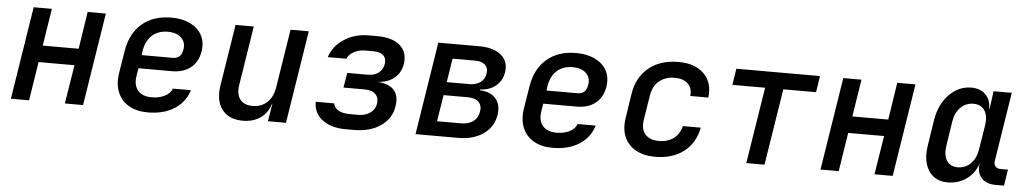

<svg xmlns="http://www.w3.org/2000/svg" viewBox="-35 -842 6070 1134"><g transform="rotate(5 3000.0 -275.0)"><path d="M42 0 129 -550H237L202 -329H415L449 -550H557L470 0H362L399 -230H186L150 0Z M854 10Q787 10 741 -17Q695 -44 675 -93.5Q655 -143 666 -210L687 -340Q704 -445 771.5 -502.5Q839 -560 945 -560Q1010 -560 1057 -537Q1104 -514 1126 -473.5Q1148 -433 1140 -379Q1130 -314 1086.5 -279.5Q1043 -245 975 -245H777L770 -203Q760 -145 787 -113Q814 -81 869 -81Q914 -81 946.5 -97.5Q979 -114 990 -143H1097Q1074 -70 1010.5 -30Q947 10 854 10ZM789 -324H975Q997 -324 1012 -336.5Q1027 -349 1032 -379Q1039 -422 1011 -448.5Q983 -475 932 -475Q874 -475 837.5 -441.5Q801 -408 792 -347Z M1417 10Q1335 10 1294.5 -42.5Q1254 -95 1268 -185L1326 -550H1434L1378 -196Q1370 -142 1394 -112Q1418 -82 1468 -82Q1519 -82 1553.5 -114Q1588 -146 1597 -203L1652 -550H1760L1673 0H1566L1583 -105H1581Q1565 -50 1522 -20Q1479 10 1417 10Z M2028 7Q1940 7 1888.5 -32.5Q1837 -72 1837 -139H1947Q1950 -114 1975.5 -99Q2001 -84 2043 -84H2093Q2137 -84 2165.5 -105Q2194 -126 2199 -160Q2204 -195 2183 -216Q2162 -237 2117 -237H1993L2008 -325H2127Q2169 -325 2194 -344.5Q2219 -364 2224 -397Q2229 -430 2210 -448Q2191 -466 2150 -466H2102Q2064 -466 2034.5 -449.5Q2005 -433 1995 -408H1885Q1906 -474 1969 -515.5Q2032 -557 2115 -557H2164Q2256 -557 2301.5 -516.5Q2347 -476 2336 -406Q2328 -354 2288.5 -322Q2249 -290 2189 -288Q2259 -284 2289 -249.5Q2319 -215 2309 -154Q2298 -80 2235 -36.5Q2172 7 2078 7Z M2441 0 2528 -550H2770Q2856 -550 2901 -512Q2946 -474 2936 -410Q2928 -359 2890.5 -328.5Q2853 -298 2798 -296L2797 -291Q2860 -289 2891.5 -252.5Q2923 -216 2914 -156Q2903 -84 2843.5 -42Q2784 0 2694 0ZM2598 -322H2732Q2772 -322 2797 -340.5Q2822 -359 2828 -393Q2833 -426 2813.5 -444.5Q2794 -463 2755 -463H2620ZM2561 -87H2704Q2748 -87 2775.5 -107.5Q2803 -128 2809 -166Q2815 -202 2794 -223Q2773 -244 2728 -244H2586Z M3254 10Q3187 10 3141 -17Q3095 -44 3075 -93.5Q3055 -143 3066 -210L3087 -340Q3104 -445 3171.5 -502.5Q3239 -560 3345 -560Q3410 -560 3457 -537Q3504 -514 3526 -473.5Q3548 -433 3540 -379Q3530 -314 3486.5 -279.5Q3443 -245 3375 -245H3177L3170 -203Q3160 -145 3187 -113Q3214 -81 3269 -81Q3314 -81 3346.5 -97.5Q3379 -114 3390 -143H3497Q3474 -70 3410.5 -30Q3347 10 3254 10ZM3189 -324H3375Q3397 -324 3412 -336.5Q3427 -349 3432 -379Q3439 -422 3411 -448.5Q3383 -475 3332 -475Q3274 -475 3237.5 -441.5Q3201 -408 3192 -347Z M3861 10Q3794 10 3747 -16.5Q3700 -43 3679.5 -90.5Q3659 -138 3669 -203L3691 -347Q3707 -448 3775.5 -504Q3844 -560 3952 -560Q4051 -560 4103.5 -507Q4156 -454 4145 -366H4038Q4043 -413 4015.5 -439Q3988 -465 3937 -465Q3882 -465 3845.5 -434.5Q3809 -404 3800 -348L3777 -203Q3768 -146 3795 -115.5Q3822 -85 3877 -85Q3928 -85 3963 -111Q3998 -137 4010 -185H4116Q4098 -92 4031 -41Q3964 10 3861 10Z M4402 0 4474 -453H4280L4295 -550H4791L4776 -453H4582L4510 0Z M4842 0 4929 -550H5037L5002 -329H5215L5249 -550H5357L5270 0H5162L5199 -230H4986L4950 0Z M5596 10Q5546 10 5512 -16Q5478 -42 5464.5 -89Q5451 -136 5461 -197L5485 -352Q5495 -414 5524 -460.5Q5553 -507 5595 -533.5Q5637 -560 5687 -560Q5741 -560 5772.5 -528.5Q5804 -497 5803 -445H5806L5820 -550H5928L5863 -139Q5860 -120 5870.5 -108Q5881 -96 5900 -96H5945L5930 0H5878Q5824 0 5795.5 -32.5Q5767 -65 5775 -117V-118Q5757 -60 5708.5 -25Q5660 10 5596 10ZM5648 -84Q5693 -84 5725 -116Q5757 -148 5765 -203L5788 -347Q5796 -402 5774.5 -434Q5753 -466 5709 -466Q5663 -466 5631.5 -434Q5600 -402 5592 -347L5570 -203Q5562 -148 5583 -116Q5604 -84 5648 -84Z"/></g></svg>

Font: JetBrains Mono NL SemiBold
Style: Italic
Weight: 600
Italic angle: -9°
Monospace: yes
Designer: Philipp Nurullin, Konstantin Bulenkov
Foundry: JetBrains
Version: Version 2.305; ttfautohint (v1.8.4.7-5d5b)